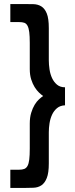

<svg xmlns="http://www.w3.org/2000/svg" viewBox="-20 -776 368 948"><path d="M301 -345V-256Q277 -255 261.5 -242Q246 -229 237 -209.5Q228 -190 224.5 -167Q221 -144 221 -123V31Q221 78 211 103Q201 128 184.5 139Q168 150 145.5 151Q123 152 98 152H31V62H74Q90 62 100 58Q110 54 116 43Q122 32 124.5 11.5Q127 -9 127 -42V-166Q127 -196 134 -219Q141 -242 151 -258.5Q161 -275 172.5 -285.5Q184 -296 193 -302Q184 -308 172.5 -319Q161 -330 151 -346Q141 -362 134 -384Q127 -406 127 -435V-564Q127 -597 124.5 -617Q122 -637 116 -648.5Q110 -660 100 -663.5Q90 -667 74 -667H31V-756H98Q122 -756 144.5 -755.5Q167 -755 184 -744.5Q201 -734 211 -709.5Q221 -685 221 -637V-478Q221 -457 224.5 -433.5Q228 -410 237 -390.5Q246 -371 261.5 -358Q277 -345 301 -345Z"/></svg>

Font: JosefinSans
Style: SemiBold
Weight: 600
Designer: Santiago Orozco
Foundry: Typemade
Version: Version 1.0 ; ttfautohint (v1.3)